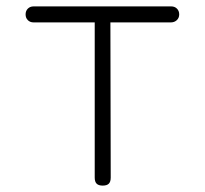

<svg xmlns="http://www.w3.org/2000/svg" viewBox="-20 -570 640 600"><path d="M276 -500H85Q74 -500 67 -507Q60 -514 60 -525Q60 -536 67 -543Q74 -550 85 -550H515Q526 -550 533 -543Q540 -536 540 -525Q540 -514 532.5 -507Q525 -500 514 -500H325L326 -15Q326 -2 320 4Q314 10 301 10Q288 10 282 4Q276 -2 276 -15Z"/></svg>

Font: Maple Mono Thin
Style: Regular
Weight: 250
Monospace: yes
Designer: subframe7536
Version: Version 7.000